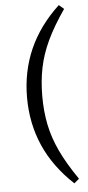

<svg xmlns="http://www.w3.org/2000/svg" viewBox="-62 -783 463 1008"><g transform="rotate(-5 169.5 -278.5)"><path d="M159.9 -278Q159.9 -198.1 174.1 -128.3Q188.2 -58.6 221.7 12.9Q255.3 84.4 314.1 169.5L287.9 191.6Q182.5 93.2 131 -24Q79.6 -141.2 79.6 -278Q79.6 -414.9 131 -532Q182.5 -649.2 287.9 -747.6L314.1 -725.5Q255.3 -640.4 221.7 -569Q188.2 -497.5 174.1 -427.7Q159.9 -357.9 159.9 -278Z"/></g></svg>

Font: Adobe Variable Font Prototype
Style: Regular
Weight: 389
Designer: Frank Grießhammer
Foundry: Adobe
Version: Version 1.004;hotconv 1.0.113;makeotfexe 2.5.65598